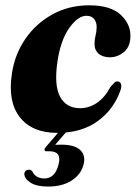

<svg xmlns="http://www.w3.org/2000/svg" viewBox="-20 -489 518 724"><path d="M306 -429.5Q274 -429.5 241.2 -383.5Q208.5 -337.5 196.5 -256Q183.5 -166 207 -123.5Q230.5 -81 282 -81Q315.5 -81 345 -100.8Q374.5 -120.5 396.5 -161Q405.5 -171.5 411 -177Q416.5 -182.5 424 -182Q432 -181.5 435.8 -173.5Q439.5 -165.5 435 -150.5Q410.5 -78 349.5 -33Q288.5 12 195.5 12Q101 12 54.8 -47Q8.5 -106 25 -212Q35.5 -283.5 75.2 -341.8Q115 -400 177.2 -434.5Q239.5 -469 317 -469Q398 -469 436.8 -431.8Q475.5 -394.5 471.5 -345Q469 -309.5 445.5 -291.2Q422 -273 394.5 -273Q367 -273 351.2 -287.2Q335.5 -301.5 336.5 -325.5Q337 -343 340.5 -355.5Q344 -368 344.5 -387Q344.5 -405 335 -417.2Q325.5 -429.5 306 -429.5ZM213 -4.5H241L188 57Q198 56.5 211.5 56.5Q261.5 56.5 282.8 77Q304 97.5 295 132Q285 169.5 249.8 192Q214.5 214.5 161.5 214.5Q118.5 214.5 95.5 200Q72.5 185.5 71.5 166Q74 152 87 151Q95.5 149.5 102 157.5Q115 184 147.5 184Q188 184 201 130Q213.5 81.5 167 81.5H156.5Q148.5 81.5 147.8 76.8Q147 72 153 65Z"/></svg>

Font: Fraunces 72pt
Style: Bold Italic
Weight: 700
Italic angle: -16°
Version: Version 1.000;[b76b70a41]